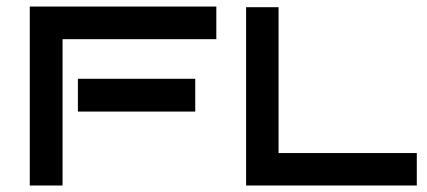

<svg xmlns="http://www.w3.org/2000/svg" viewBox="-20 -572 1318 592"><path d="M647 -451.2H172.9V0H71.8V-551.8H647ZM582 -228H220.2V-329.1H582ZM1265.1 0H738.8V-549.8H838.9V-100.1H1265.1Z"/></svg>

Font: Bruno Ace SC
Style: Regular
Weight: 400
Designer: Astigmatic (AOETI)
Foundry: Astigmatic (AOETI)
Version: Version 1.000